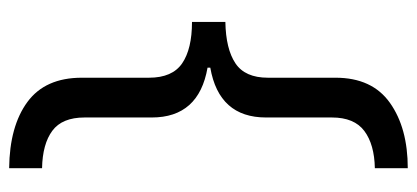

<svg xmlns="http://www.w3.org/2000/svg" viewBox="-266 -488 912 420"><g transform="rotate(90 190.0 -278.0)"><path d="M348 158Q256 157 203 118Q150 79 150 -1V-148Q150 -199 118.5 -220.5Q87 -242 28 -242V-315Q87 -316 118.5 -337Q150 -358 150 -408V-556Q150 -636 205 -675Q260 -714 348 -714V-642Q296 -641 266.5 -619Q237 -597 237 -548V-404Q237 -301 128 -282V-276Q237 -257 237 -154V-7Q237 42 266 63.5Q295 85 348 86Z"/></g></svg>

Font: Noto Sans Khojki
Style: Regular
Weight: 400
Designer: Monotype Design Team
Foundry: Monotype Imaging Inc.
Version: Version 2.003; ttfautohint (v1.8.4.7-5d5b)